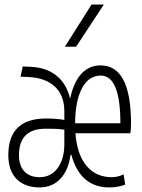

<svg xmlns="http://www.w3.org/2000/svg" viewBox="-20 -815 626 845"><path d="M154.8 9.8Q88.9 9.8 52.7 -27.3Q16.6 -64.5 16.6 -132.3Q16.6 -293.5 183.1 -293.5Q229.5 -293.5 263.2 -287.1V-325.2Q263.2 -394.5 221.7 -433.6Q180.2 -472.7 104.5 -476.1L70.3 -477.5L80.1 -522.5L114.3 -521Q184.1 -518.1 228.8 -481.9Q273.4 -445.8 288.6 -380.4Q303.2 -451.7 337.4 -489.5Q371.6 -527.3 422.4 -527.3Q556.6 -527.3 556.6 -271.5Q556.6 -247.6 553.7 -228.5H312Q318.8 -136.2 360.4 -85.7Q401.9 -35.2 472.2 -35.2Q498 -35.2 523.9 -47.4L531.2 -2.4Q499.5 9.8 460.4 9.8Q333.5 9.8 293.9 -133.8H290.5Q281.2 -65.4 245.4 -27.8Q209.5 9.8 154.8 9.8ZM263.2 -181.2V-244.1Q243.7 -247.6 221.9 -248Q200.2 -248.5 180.7 -248.5Q63.5 -248.5 63.5 -132.3Q63.5 -85.4 87.6 -60.3Q111.8 -35.2 154.8 -35.2Q204.1 -35.2 233.6 -75.2Q263.2 -115.2 263.2 -181.2ZM310.5 -272.5H509.8Q509.8 -482.4 423.3 -482.4Q371.1 -482.4 341.3 -427.5Q311.5 -372.6 310.5 -272.5ZM265.6 -609.4 382.8 -794.9H437L314.9 -609.4Z"/></svg>

Font: Cascadia Mono NF ExtraLight
Style: Regular
Weight: 200
Monospace: yes
Designer: Aaron Bell
Foundry: Saja Typeworks
Version: Version 2404.023; ttfautohint (v1.8.4)